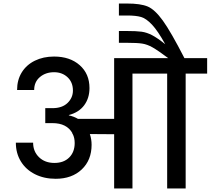

<svg xmlns="http://www.w3.org/2000/svg" viewBox="-20 -1070 1196 1090"><path d="M1156 -740V-652H1034V0H929V-652H732V0H628V-308L490 -309Q500 -280 500 -248Q500 -161 444 -108Q388 -55 296 -55Q230 -55 178.5 -81Q127 -107 98.5 -153.5Q70 -200 70 -260H168Q168 -210 201.5 -177.5Q235 -145 289 -145Q342 -145 373 -176Q404 -207 404 -258Q404 -287 393 -309H391V-314Q359 -371 278 -371H237V-456H278Q333 -456 363.5 -485.5Q394 -515 394 -556Q394 -603 363.5 -631.5Q333 -660 287 -660Q239 -660 206.5 -632.5Q174 -605 174 -559H77Q77 -616 103.5 -659Q130 -702 178 -725.5Q226 -749 287 -749Q377 -749 432.5 -700Q488 -651 488 -570Q488 -513 458 -472.5Q428 -432 371 -417V-415Q399 -409 423 -395H628V-740H935Q876 -784 846 -801Q816 -818 787.5 -822.5Q759 -827 701 -827H655V-894H699Q755 -894 784 -890Q813 -886 843 -870.5Q873 -855 918 -819Q876 -895 843 -930Q810 -965 781 -973.5Q752 -982 703 -982H655V-1050H701Q778 -1050 818.5 -1033Q859 -1016 904.5 -953Q950 -890 1027 -740Z"/></svg>

Font: Poppins Cyr Med
Style: Regular
Weight: 500
Designer: Ninad Kale (Devanagari), Jonny Pinhorn (Latin)
Foundry: Indian Type Foundry
Version: 4.004